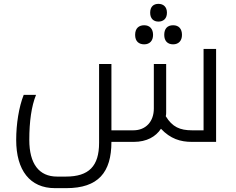

<svg xmlns="http://www.w3.org/2000/svg" viewBox="-20 -736 1226 996"><path d="M802 -624C826 -624 846 -638 846 -670C846 -701 827 -716 802 -716C777 -716 759 -702 759 -670C759 -639 777 -624 802 -624ZM728 -506C757 -506 774 -525 774 -555C774 -586 757 -605 728 -605C701 -605 681 -590 681 -555C681 -521 701 -506 728 -506ZM878 -506C907 -506 924 -525 924 -555C924 -586 908 -605 878 -605C848 -605 832 -587 832 -555C832 -524 849 -506 878 -506ZM975 0H1101V-482H1036V-60H976C914 -60 874 -77 840 -133C842 -139 842 -148 842 -154V-404H778V-173C778 -105 736 -60 672 -60H558V-404H494V5C494 126 441 180 322 180H276C182 180 132 113 132 -10C132 -105 143 -185 167 -244H103C78 -181 64 -93 64 -10C64 147 135 240 265 240H324C490 240 558 158 558 0H674C741 0 788 -27 815 -68C864 -16 916 0 975 0Z"/></svg>

Font: Noto Kufi Arabic Light
Style: Regular
Weight: 300
Designer: Monotype Design Team, David Williams, Khaled Hosny
Foundry: Google LLC
Version: Version 2.109